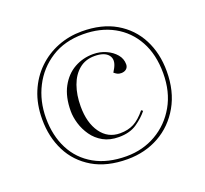

<svg xmlns="http://www.w3.org/2000/svg" viewBox="-114 -768 973 913"><g transform="rotate(-20 373.0 -311.0)"><path d="M384 12Q280 12 209 -30Q138 -72 102 -143.5Q66 -215 66 -304Q66 -381 91.5 -442Q117 -503 161.5 -546Q206 -589 263.5 -611.5Q321 -634 385 -634Q486 -634 556.5 -593Q627 -552 664 -480.5Q701 -409 701 -318Q701 -217 658.5 -142.5Q616 -68 544.5 -28Q473 12 384 12ZM384 -3Q467 -3 534.5 -42Q602 -81 642 -151Q682 -221 682 -315Q682 -410 644.5 -478Q607 -546 540.5 -582.5Q474 -619 386 -619Q293 -619 225.5 -576Q158 -533 121.5 -461.5Q85 -390 85 -304Q85 -215 120 -147Q155 -79 222 -41Q289 -3 384 -3ZM381 -101Q335 -101 302 -119.5Q269 -138 248 -168Q227 -198 217 -231.5Q207 -265 207 -295Q207 -367 233.5 -416Q260 -465 303.5 -489.5Q347 -514 399 -514Q434 -514 464 -500.5Q494 -487 512.5 -465Q531 -443 531 -415Q531 -400 521 -391.5Q511 -383 495 -383Q483 -383 475 -387.5Q467 -392 460 -398L471 -417Q491 -455 471.5 -479Q452 -503 402 -503Q356 -503 324 -476.5Q292 -450 275.5 -404Q259 -358 259 -300Q259 -217 295 -166.5Q331 -116 392 -116Q433 -116 462.5 -131.5Q492 -147 523 -185L531 -179Q509 -151 473 -126Q437 -101 381 -101Z"/></g></svg>

Font: Literata 72pt ExtraLight
Style: Italic
Weight: 200
Italic angle: -2°
Designer: Latin by Veronika Burian and Jose Scaglione. Greek by Irene Vlachou. Cyrillic by Vera Evstafieva
Foundry: TypeTogether
Version: Version 3.002